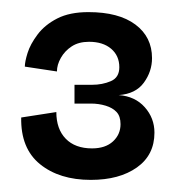

<svg xmlns="http://www.w3.org/2000/svg" viewBox="-20 -699 290 317"><path d="M130 -402Q78 -402 46 -428Q14 -454 15 -505L73 -514Q73 -486 88.5 -470Q104 -454 132 -454Q154 -454 166.5 -465.5Q179 -477 179 -494Q179 -507 172.5 -514Q166 -521 154.5 -524.5Q143 -528 130 -528H103V-559H132Q149 -559 163 -565Q177 -571 177 -588Q177 -607 163.5 -618.5Q150 -630 127 -630Q110 -630 98.5 -622.5Q87 -615 80.5 -603.5Q74 -592 74 -581L21 -589Q21 -597 25.5 -611.5Q30 -626 42 -642Q54 -658 74.5 -668.5Q95 -679 126 -679Q176 -679 203.5 -658.5Q231 -638 231 -603Q231 -581 217.5 -562.5Q204 -544 176 -542Q203 -540 219 -522Q235 -504 235 -480Q235 -443 206 -422.5Q177 -402 130 -402Z"/></svg>

Font: Darker Grotesque ExtraBold
Style: Regular
Weight: 800
Designer: Gabriel Lam
Foundry: TypeRant
Version: Version 1.000;gftools[0.9.28]